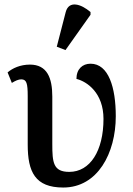

<svg xmlns="http://www.w3.org/2000/svg" viewBox="-20 -829 596 859"><path d="M273 -605 385 -763V-775C342 -812 288 -828 274 -775L234 -620ZM263 10C417 10 498 -144 498 -309C498 -437 466 -544 385 -544C349 -544 322 -520 322 -476C370 -464 443 -413 443 -297C443 -154 383 -60 290 -60C218 -60 214 -102 214 -185V-397C214 -480 191 -540 114 -540C71 -540 36 -524 14 -505L33 -458C49 -468 63 -474 75 -474C99 -474 104 -456 104 -399V-182C104 -60 137 10 263 10Z"/></svg>

Font: Noto Serif Medium
Style: Regular
Weight: 500
Designer: Monotype Design Team
Foundry: Monotype Imaging Inc.
Version: Version 2.013